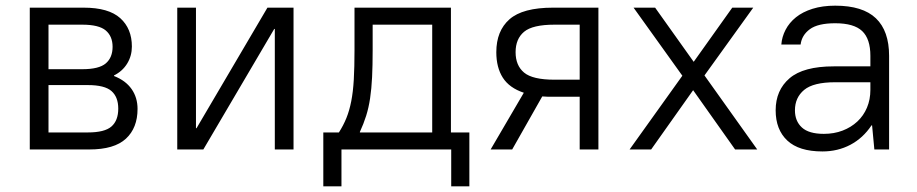

<svg xmlns="http://www.w3.org/2000/svg" viewBox="-20 -527 3235 677"><path d="M85 -500H275Q363 -500 404 -463Q445 -426 445 -363Q445 -330 428.5 -303Q412 -276 382 -261V-259Q423 -243 444 -213Q465 -183 465 -143Q465 -76 424 -38Q383 0 295 0H85ZM377 -362Q377 -399 353 -419.5Q329 -440 270 -440H151V-283H270Q329 -283 353 -303.5Q377 -324 377 -362ZM397 -144Q397 -185 373 -206Q349 -227 290 -227H151V-60H290Q349 -60 373 -81Q397 -102 397 -144Z M605 -500H671V-75H673L923 -500H1015V0H949V-425H947L697 0H605Z M1120 -60H1175Q1191 -85 1201.5 -111Q1212 -137 1218.5 -170Q1225 -203 1227.5 -246.5Q1230 -290 1230 -350V-500H1570V-60H1635V130H1571V0H1184V130H1120ZM1504 -60V-440H1294V-350Q1294 -296 1292 -255Q1290 -214 1285 -180.5Q1280 -147 1271 -118.5Q1262 -90 1249 -62V-60Z M1827 -200Q1776 -217 1753 -253Q1730 -289 1730 -343Q1730 -418 1776.5 -459Q1823 -500 1930 -500H2090V0H2024V-186H1930Q1920 -186 1910.5 -186Q1901 -186 1892 -187L1786 0H1710ZM1798 -343Q1798 -296 1828 -271Q1858 -246 1935 -246H2024V-440H1935Q1858 -440 1828 -415Q1798 -390 1798 -343Z M2386 -260 2214 -500H2290L2426 -309L2562 -500H2636L2464 -261L2650 0H2572L2424 -209L2276 0H2200Z M2880 7Q2797 7 2756 -31.5Q2715 -70 2715 -138Q2715 -209 2764 -251Q2813 -293 2920 -293H3049V-330Q3049 -390 3020 -417.5Q2991 -445 2925 -445Q2864 -445 2835.5 -424Q2807 -403 2803 -370H2735Q2737 -397 2750 -422Q2763 -447 2786.5 -466Q2810 -485 2845 -496Q2880 -507 2925 -507Q3022 -507 3068.5 -462.5Q3115 -418 3115 -330V0H3063L3055 -85H3053Q3023 -40 2978.5 -16.5Q2934 7 2880 7ZM2885 -55Q2921 -55 2951 -66.5Q2981 -78 3003 -98.5Q3025 -119 3037 -147.5Q3049 -176 3049 -210V-237H2925Q2848 -237 2815.5 -210Q2783 -183 2783 -138Q2783 -100 2807.5 -77.5Q2832 -55 2885 -55Z"/></svg>

Font: PT Root UI
Style: Regular
Weight: 400
Designer: Vitaly Kuzmin
Foundry: ParaType Ltd.
Version: Version 2.001G